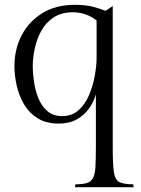

<svg xmlns="http://www.w3.org/2000/svg" viewBox="-20 -503 585 797"><path d="M290 -483Q336 -483 367.5 -474.5Q399 -466 418 -458L448 -478V109Q448 177 452.5 210Q457 243 475 252.5Q493 262 533 262L535 274H291L293 262Q323 262 340 257Q357 252 365.5 237Q374 222 376 191.5Q378 161 378 109V-111Q369 -80 349.5 -52.5Q330 -25 299 -7.5Q268 10 223 10Q172 10 136.5 -12Q101 -34 80 -69.5Q59 -105 49.5 -147Q40 -189 40 -229Q40 -299 70 -356.5Q100 -414 156 -448.5Q212 -483 290 -483ZM238 -21Q279 -21 306.5 -46Q334 -71 350 -109Q366 -147 373.5 -189Q381 -231 381 -265V-418Q338 -452 282 -452Q234 -452 201.5 -430Q169 -408 150.5 -373.5Q132 -339 124 -300.5Q116 -262 116 -229Q116 -198 121.5 -161.5Q127 -125 140 -93.5Q153 -62 177 -41.5Q201 -21 238 -21Z"/></svg>

Font: Gilda Display
Style: Regular
Weight: 400
Designer: Eduardo Rodriguez Tunni
Foundry: Eduardo Rodriguez Tunni
Version: Version 1.002; ttfautohint (v1.8.4.7-5d5b);gftools[0.9.22]